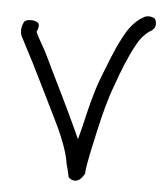

<svg xmlns="http://www.w3.org/2000/svg" viewBox="-52 -763 702 815"><g transform="rotate(5 299.0 -356.0)"><path d="M18 -634C12 -617 13 -600 19 -585V-584H20C37 -550 58 -511 76 -476C104 -419 176 -275 206 -212C217 -187 226 -166 233 -147C243 -120 253 -88 256 -63L262 -41C264 -31 268 -15 270 -6L271 -8V-6C277 2 292 8 307 4C326 -4 333 -21 338 -28C338 -40 340 -54 343 -70C351 -118 363 -166 374 -218C389 -285 406 -353 430 -415C451 -475 475 -536 502 -585C513 -606 523 -621 533 -631C542 -640 550 -648 555 -651C559 -654 565 -656 569 -660C587 -674 584 -697 575 -710C567 -715 551 -720 533 -714L520 -706H519C487 -685 464 -654 444 -615C415 -562 392 -497 368 -437C343 -372 326 -298 310 -229C305 -208 300 -191 295 -171C287 -190 277 -210 267 -232C251 -268 177 -420 160 -454L136 -504C119 -542 95 -576 80 -610L85 -621C86 -628 90 -636 85 -646C75 -660 32 -662 23 -646Z"/></g></svg>

Font: Stray Cat
Style: ExBd
Weight: 800
Version: Version 1.0